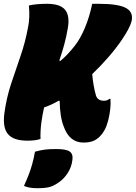

<svg xmlns="http://www.w3.org/2000/svg" viewBox="-37 -730 714 1010"><path d="M115 -701Q135 -706 160.5 -708Q186 -710 210 -710Q279 -710 305 -679Q331 -648 320 -583Q312 -536 300.5 -494Q289 -452 275 -412L280 -409Q317 -439 357 -490Q386 -527 410 -584.5Q434 -642 448 -710H482Q585 -710 625.5 -688Q666 -666 655 -618Q650 -599 637 -574.5Q624 -550 605 -522Q576 -479 535.5 -432Q495 -385 448 -340Q454 -275 468 -227Q477 -200 510 -200Q528 -200 538 -210H544Q546 -185 543 -156.5Q540 -128 532 -96Q524 -66 513.5 -46.5Q503 -27 488 -12Q470 6 449.5 13Q429 20 402 20Q328 20 298 -65Q278 -116 277 -198L273 -201Q230 -176 195 -165Q186 -126 180.5 -85Q175 -44 176 1Q164 5 147.5 7.5Q131 10 107 10Q34 10 5 -24.5Q-24 -59 -14 -134Q-3 -215 21 -288Q45 -361 70.5 -434Q96 -507 111 -589Q121 -636 115 -701ZM147 68Q176 60 198.5 57Q221 54 258 54Q311 54 329.5 67Q348 80 344 110Q340 148 319 180.5Q298 213 267 233Q243 249 221 254.5Q199 260 158 260Q116 260 89 248Q104 215 114 189Q124 163 132 135Q140 107 147 68Z"/></svg>

Font: Recursive Mn Csl St XBk
Style: Italic
Weight: 1000
Italic angle: -15°
Monospace: yes
Version: Version 1.079;hotconv 1.0.112;makeotfexe 2.5.65598; ttfautoh